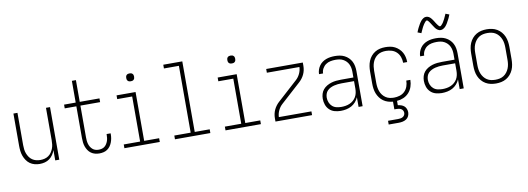

<svg xmlns="http://www.w3.org/2000/svg" viewBox="-69 -1200 5139 1870"><g transform="rotate(-10 2500.0 -265.0)"><path d="M237 8Q212 8 187 1.5Q162 -5 141.5 -19.5Q121 -34 106.5 -55.5Q92 -77 83.5 -100.5Q75 -124 72 -149.5Q69 -175 69 -200V-520H109V-200Q109 -179 111.5 -158Q114 -137 121.5 -117.5Q129 -98 141 -80.5Q153 -63 170.5 -51Q188 -39 208.5 -34Q229 -29 250 -29Q271 -29 291.5 -34Q312 -39 329.5 -51Q347 -63 359 -80.5Q371 -98 378.5 -117.5Q386 -137 388.5 -158Q391 -179 391 -200V-520H431V0H391V-102Q383 -78 368.5 -56.5Q354 -35 333.5 -20Q313 -5 288 1.5Q263 8 237 8Z M827 8Q805 8 784 2.5Q763 -3 745.5 -15.5Q728 -28 716 -46Q704 -64 697 -84Q690 -104 687.5 -125.5Q685 -147 685 -169V-483H570V-520H685V-735H725V-520H920V-483H725V-169Q725 -152 726.5 -136Q728 -120 732.5 -104Q737 -88 745.5 -74Q754 -60 766.5 -49Q779 -38 794.5 -33.5Q810 -29 827 -29Q842 -29 857.5 -33Q873 -37 885 -46.5Q897 -56 905.5 -69.5Q914 -83 919 -97.5Q924 -112 926 -127.5Q928 -143 928 -159V-166H968V-157Q968 -136 964.5 -116Q961 -96 953.5 -76.5Q946 -57 934 -40.5Q922 -24 905 -12.5Q888 -1 867.5 3.5Q847 8 827 8Z M1075 0V-37H1237V-483H1089V-520H1277V-37H1425V0ZM1250 -631Q1242 -631 1234.5 -633Q1227 -635 1221 -641Q1215 -647 1213 -654.5Q1211 -662 1211 -670Q1211 -678 1213 -685.5Q1215 -693 1221 -699Q1227 -705 1234.5 -707Q1242 -709 1250 -709Q1258 -709 1265.5 -707Q1273 -705 1279 -699Q1285 -693 1287 -685.5Q1289 -678 1289 -670Q1289 -662 1287 -654.5Q1285 -647 1279 -641Q1273 -635 1265.5 -633Q1258 -631 1250 -631Z M1575 0V-37H1737V-698H1589V-735H1777V-37H1925V0Z M2075 0V-37H2237V-483H2089V-520H2277V-37H2425V0ZM2250 -631Q2242 -631 2234.5 -633Q2227 -635 2221 -641Q2215 -647 2213 -654.5Q2211 -662 2211 -670Q2211 -678 2213 -685.5Q2215 -693 2221 -699Q2227 -705 2234.5 -707Q2242 -709 2250 -709Q2258 -709 2265.5 -707Q2273 -705 2279 -699Q2285 -693 2287 -685.5Q2289 -678 2289 -670Q2289 -662 2287 -654.5Q2285 -647 2279 -641Q2273 -635 2265.5 -633Q2258 -631 2250 -631Z M2569 0V-33Q2569 -54 2573.5 -75.5Q2578 -97 2587.5 -117Q2597 -137 2610.5 -154.5Q2624 -172 2640 -186L2833 -361Q2859 -384 2874.5 -416.5Q2890 -449 2891 -483H2569V-520H2931V-488Q2931 -466 2926.5 -444.5Q2922 -423 2912.5 -403Q2903 -383 2889.5 -365.5Q2876 -348 2860 -334L2667 -159Q2641 -136 2625.5 -103.5Q2610 -71 2609 -37H2931V0Z M3214 8Q3184 8 3154.5 0Q3125 -8 3103 -29Q3081 -50 3071 -79Q3061 -108 3061 -138Q3061 -163 3068 -186.5Q3075 -210 3090.5 -228.5Q3106 -247 3127.5 -259.5Q3149 -272 3172 -279Q3195 -286 3219.5 -288.5Q3244 -291 3268 -291H3391V-348Q3391 -367 3387.5 -386Q3384 -405 3375.5 -422.5Q3367 -440 3353.5 -453.5Q3340 -467 3323 -476Q3306 -485 3287 -488Q3268 -491 3248 -491Q3223 -491 3198 -486Q3173 -481 3152.5 -466.5Q3132 -452 3119.5 -429Q3107 -406 3107 -381H3067Q3067 -403 3074 -424Q3081 -445 3093.5 -463Q3106 -481 3124 -494Q3142 -507 3162.5 -514.5Q3183 -522 3204.5 -525Q3226 -528 3248 -528Q3273 -528 3297 -524Q3321 -520 3343 -509Q3365 -498 3382.5 -481Q3400 -464 3411 -442.5Q3422 -421 3426.5 -396.5Q3431 -372 3431 -348V0H3391V-96Q3381 -71 3362.5 -50Q3344 -29 3320 -16Q3296 -3 3269 2.5Q3242 8 3214 8ZM3227 -29Q3248 -29 3269 -32.5Q3290 -36 3309.5 -44.5Q3329 -53 3345 -67Q3361 -81 3371.5 -99Q3382 -117 3386.5 -138Q3391 -159 3391 -180V-255H3268Q3249 -255 3230 -253Q3211 -251 3193 -246.5Q3175 -242 3157.5 -233.5Q3140 -225 3126.5 -211.5Q3113 -198 3107 -179.5Q3101 -161 3101 -142Q3101 -118 3110 -95Q3119 -72 3137 -56Q3155 -40 3179 -34.5Q3203 -29 3227 -29Z M3650 220V183H3750Q3762 183 3774 181Q3786 179 3796.5 173Q3807 167 3813 156.5Q3819 146 3819 134Q3819 122 3813 111Q3807 100 3796.5 94Q3786 88 3774 86Q3762 84 3750 84H3730V8Q3705 6 3681 -1.5Q3657 -9 3636.5 -23.5Q3616 -38 3601 -58.5Q3586 -79 3577 -102Q3568 -125 3564.5 -150Q3561 -175 3561 -200V-320Q3561 -346 3565 -372.5Q3569 -399 3579 -423.5Q3589 -448 3606 -468.5Q3623 -489 3646 -503Q3669 -517 3695 -522.5Q3721 -528 3747 -528Q3772 -528 3796 -524Q3820 -520 3841.5 -509Q3863 -498 3881 -481Q3899 -464 3910.5 -443Q3922 -422 3927.5 -398Q3933 -374 3933 -350V-348H3893V-349Q3893 -378 3883 -406Q3873 -434 3852.5 -454Q3832 -474 3804 -482.5Q3776 -491 3747 -491Q3726 -491 3705 -486.5Q3684 -482 3666 -470Q3648 -458 3635 -441Q3622 -424 3614.5 -404Q3607 -384 3604 -362.5Q3601 -341 3601 -320V-200Q3601 -179 3604 -157.5Q3607 -136 3614.5 -116Q3622 -96 3635 -79Q3648 -62 3666 -50Q3684 -38 3705 -33.5Q3726 -29 3747 -29Q3776 -29 3804 -37.5Q3832 -46 3852.5 -66Q3873 -86 3883 -114Q3893 -142 3893 -171V-172H3933V-170Q3933 -137 3922 -104.5Q3911 -72 3888.5 -47Q3866 -22 3834.5 -8.5Q3803 5 3770 7V50Q3787 52 3803.5 57.5Q3820 63 3832.5 74Q3845 85 3851.5 101.5Q3858 118 3858 135Q3858 154 3849.5 172.5Q3841 191 3824.5 201.5Q3808 212 3788.5 216Q3769 220 3750 220Z M4214 8Q4184 8 4154.5 0Q4125 -8 4103 -29Q4081 -50 4071 -79Q4061 -108 4061 -138Q4061 -163 4068 -186.5Q4075 -210 4090.5 -228.5Q4106 -247 4127.5 -259.5Q4149 -272 4172 -279Q4195 -286 4219.5 -288.5Q4244 -291 4268 -291H4391V-348Q4391 -367 4387.5 -386Q4384 -405 4375.5 -422.5Q4367 -440 4353.5 -453.5Q4340 -467 4323 -476Q4306 -485 4287 -488Q4268 -491 4248 -491Q4223 -491 4198 -486Q4173 -481 4152.5 -466.5Q4132 -452 4119.5 -429Q4107 -406 4107 -381H4067Q4067 -403 4074 -424Q4081 -445 4093.5 -463Q4106 -481 4124 -494Q4142 -507 4162.5 -514.5Q4183 -522 4204.5 -525Q4226 -528 4248 -528Q4273 -528 4297 -524Q4321 -520 4343 -509Q4365 -498 4382.5 -481Q4400 -464 4411 -442.5Q4422 -421 4426.5 -396.5Q4431 -372 4431 -348V0H4391V-96Q4381 -71 4362.5 -50Q4344 -29 4320 -16Q4296 -3 4269 2.5Q4242 8 4214 8ZM4227 -29Q4248 -29 4269 -32.5Q4290 -36 4309.5 -44.5Q4329 -53 4345 -67Q4361 -81 4371.5 -99Q4382 -117 4386.5 -138Q4391 -159 4391 -180V-255H4268Q4249 -255 4230 -253Q4211 -251 4193 -246.5Q4175 -242 4157.5 -233.5Q4140 -225 4126.5 -211.5Q4113 -198 4107 -179.5Q4101 -161 4101 -142Q4101 -118 4110 -95Q4119 -72 4137 -56Q4155 -40 4179 -34.5Q4203 -29 4227 -29ZM4309 -598Q4302 -598 4295 -600Q4288 -602 4282 -606Q4276 -610 4270.5 -614.5Q4265 -619 4260.5 -624.5Q4256 -630 4252 -636Q4248 -642 4244 -648Q4240 -654 4236 -660Q4232 -666 4228 -672.5Q4224 -679 4219.5 -685.5Q4215 -692 4211.5 -697Q4208 -702 4202 -708Q4196 -714 4191 -714Q4187 -714 4184 -711.5Q4181 -709 4178 -706.5Q4175 -704 4171.5 -699Q4168 -694 4166 -692Q4164 -690 4162.5 -687.5Q4161 -685 4159 -682.5Q4157 -680 4155.5 -677Q4154 -674 4152 -671Q4150 -668 4148 -664.5Q4146 -661 4144 -657Q4142 -653 4140 -649Q4138 -645 4136 -640.5Q4134 -636 4132 -631.5Q4130 -627 4127.5 -622Q4125 -617 4123 -612Q4121 -607 4118 -601L4082 -615Q4086 -625 4089.5 -633.5Q4093 -642 4096.5 -649.5Q4100 -657 4104 -664.5Q4108 -672 4111.5 -678Q4115 -684 4118 -690Q4121 -696 4124.5 -701Q4128 -706 4131.5 -711Q4135 -716 4140 -722Q4145 -728 4150.5 -732.5Q4156 -737 4162.5 -741.5Q4169 -746 4176 -748Q4183 -750 4191 -750Q4198 -750 4205 -748Q4212 -746 4218 -742.5Q4224 -739 4229.5 -734Q4235 -729 4239.5 -723.5Q4244 -718 4248 -712.5Q4252 -707 4256 -701Q4260 -695 4264 -688.5Q4268 -682 4272 -675.5Q4276 -669 4280.5 -663Q4285 -657 4288.5 -652Q4292 -647 4298 -641Q4304 -635 4309 -635Q4313 -635 4316 -637.5Q4319 -640 4322 -642.5Q4325 -645 4328.5 -649.5Q4332 -654 4334 -656Q4336 -658 4337.5 -660.5Q4339 -663 4341 -665.5Q4343 -668 4344.5 -671Q4346 -674 4348 -677.5Q4350 -681 4352 -684.5Q4354 -688 4356 -691.5Q4358 -695 4360 -699Q4362 -703 4364 -707.5Q4366 -712 4368 -716.5Q4370 -721 4372.5 -726Q4375 -731 4377 -736.5Q4379 -742 4382 -747L4418 -733Q4414 -724 4410.5 -715Q4407 -706 4403.5 -698.5Q4400 -691 4396 -684Q4392 -677 4388.5 -670.5Q4385 -664 4382 -658Q4379 -652 4375.5 -647Q4372 -642 4368.5 -637Q4365 -632 4360 -626Q4355 -620 4349.5 -615.5Q4344 -611 4337.5 -607Q4331 -603 4324 -600.5Q4317 -598 4309 -598Z M4750 8Q4723 8 4697 2.5Q4671 -3 4648 -16.5Q4625 -30 4607.5 -50.5Q4590 -71 4579.5 -95.5Q4569 -120 4565 -146.5Q4561 -173 4561 -200V-320Q4561 -347 4565 -373.5Q4569 -400 4579.5 -424.5Q4590 -449 4607.5 -469.5Q4625 -490 4648 -503.5Q4671 -517 4697 -522.5Q4723 -528 4750 -528Q4777 -528 4803 -522.5Q4829 -517 4852 -503.5Q4875 -490 4892.5 -469.5Q4910 -449 4920.5 -424.5Q4931 -400 4935 -373.5Q4939 -347 4939 -320V-200Q4939 -173 4935 -146.5Q4931 -120 4920.5 -95.5Q4910 -71 4892.5 -50.5Q4875 -30 4852 -16.5Q4829 -3 4803 2.5Q4777 8 4750 8ZM4750 -29Q4772 -29 4793 -33.5Q4814 -38 4832 -49.5Q4850 -61 4863.5 -78.5Q4877 -96 4885 -116Q4893 -136 4896 -157Q4899 -178 4899 -200V-320Q4899 -342 4896 -363Q4893 -384 4885 -404Q4877 -424 4863.5 -441.5Q4850 -459 4832 -470.5Q4814 -482 4793 -486.5Q4772 -491 4750 -491Q4728 -491 4707 -486.5Q4686 -482 4668 -470.5Q4650 -459 4636.5 -441.5Q4623 -424 4615 -404Q4607 -384 4604 -363Q4601 -342 4601 -320V-200Q4601 -178 4604 -157Q4607 -136 4615 -116Q4623 -96 4636.5 -78.5Q4650 -61 4668 -49.5Q4686 -38 4707 -33.5Q4728 -29 4750 -29Z"/></g></svg>

Font: Iosevka Curly Extralight
Style: Regular
Weight: 200
Monospace: yes
Designer: Belleve Invis
Foundry: Belleve Invis
Version: Version 22.1.2; ttfautohint (v1.8.4)